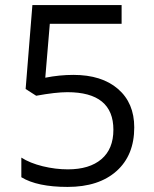

<svg xmlns="http://www.w3.org/2000/svg" viewBox="-20 -734 612 764"><path d="M272 -436Q384.8 -436 449.5 -380.1Q514.2 -324.2 514.2 -227.1Q514.2 -116.2 443.6 -53.2Q373 9.8 249 9.8Q128.4 9.8 64.9 -28.8V-106.9Q99.1 -85 149.9 -72.5Q200.7 -60.1 250 -60.1Q335.9 -60.1 383.5 -100.6Q431.2 -141.1 431.2 -217.8Q431.2 -367.2 248 -367.2Q201.7 -367.2 124 -353L82 -379.9L108.9 -713.9H463.9V-639.2H178.2L160.2 -424.8Q216.3 -436 272 -436Z"/></svg>

Font: QFn3     
Style: Regular
Weight: 400
Foundry: Ascender Corporation
Version: Version 1.10